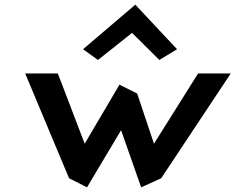

<svg xmlns="http://www.w3.org/2000/svg" viewBox="-20 -797 1009 823"><path d="M336 -586 400 -540 546 -656 663 -540 739 -586 560 -777ZM492 -434 343 -181 228 -482H88L276 -33L353 6L499 -239L585 6L671 -33L969 -482H829L640 -181L568 -396Z"/></svg>

Font: Bluebird
Style: Obl
Weight: 400
Designer: Jasper
Foundry: Cannot Into Space Fonts
Version: Version 0.98